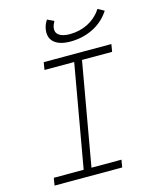

<svg xmlns="http://www.w3.org/2000/svg" viewBox="-134 -1007 854 1091"><g transform="rotate(-15 293.0 -461.0)"><path d="M48.3 0H446.3L453.6 -43.9H277.3L383.8 -649.4H561L568.4 -693.4H170.4L163.1 -649.4H337.9L231.4 -43.9H55.7ZM348.6 -767.1C443.4 -767.1 527.3 -808.1 574.7 -877L581.1 -886.2L543.5 -906.7L538.1 -898.9C499.5 -842.3 431.6 -808.6 356 -808.6C298.8 -808.6 269.5 -830.6 275.9 -868.2C277.8 -879.4 283.2 -892.6 289.6 -903.8L251 -922.4C240.7 -908.2 233.4 -890.6 230.5 -874C217.8 -806.6 261.7 -767.1 348.6 -767.1Z"/></g></svg>

Font: Cascadia Code PL ExtraLight
Style: Italic
Weight: 200
Italic angle: -10°
Monospace: yes
Designer: Aaron Bell
Foundry: Saja Typeworks
Version: Version 2404.023